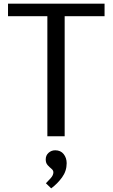

<svg xmlns="http://www.w3.org/2000/svg" viewBox="-20 -748 618 1054"><path d="M240 -659H24V-728H554V-659H335V0H240ZM283 77Q313 77 329.5 98Q346 119 346 148Q346 191 320.5 226Q295 261 261 286L232 258Q243 247 258 230.5Q273 214 273 198Q273 187 262.5 178.5Q252 170 241.5 158.5Q231 147 231 127Q231 105 246.5 91Q262 77 283 77Z"/></svg>

Font: Rosario Light
Style: Regular
Weight: 300
Designer: Hector Gatti
Foundry: Omnibus Type
Version: Version 1.101; ttfautohint (v1.8.1.43-b0c9)